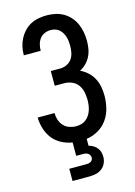

<svg xmlns="http://www.w3.org/2000/svg" viewBox="-141 -816 781 1109"><g transform="rotate(-15 250.0 -261.5)"><path d="M150 220V147H250Q257 147 264 146Q271 145 277.5 141.5Q284 138 288 132Q292 126 292 119Q292 111 288.5 104Q285 97 278.5 92.5Q272 88 265 86.5Q258 85 250 85H208V5Q175 0 144 -16Q113 -32 92 -59Q71 -86 61 -119Q51 -152 50 -186H151Q151 -165 157.5 -145Q164 -125 178 -109.5Q192 -94 212 -87Q232 -80 252 -80Q268 -80 283.5 -84Q299 -88 311.5 -98Q324 -108 332.5 -121Q341 -134 346 -149Q351 -164 353 -180Q355 -196 355 -211Q355 -235 350 -258Q345 -281 331.5 -300Q318 -319 295.5 -328.5Q273 -338 250 -338H193V-426H250Q270 -426 289 -435Q308 -444 319.5 -460.5Q331 -477 335 -497.5Q339 -518 339 -538Q339 -552 337.5 -565.5Q336 -579 332 -592Q328 -605 321 -617Q314 -629 303.5 -638Q293 -647 279.5 -651Q266 -655 253 -655Q234 -655 216.5 -647.5Q199 -640 188 -625.5Q177 -611 172 -592.5Q167 -574 167 -555V-554H66V-556Q66 -581 71.5 -605.5Q77 -630 88.5 -652Q100 -674 117.5 -692.5Q135 -711 157 -722.5Q179 -734 203.5 -738.5Q228 -743 253 -743Q279 -743 304.5 -737.5Q330 -732 352.5 -719Q375 -706 392.5 -686Q410 -666 420.5 -642Q431 -618 435.5 -592Q440 -566 440 -540Q440 -517 436 -493.5Q432 -470 421.5 -449Q411 -428 394.5 -411.5Q378 -395 357 -384Q382 -372 401.5 -354Q421 -336 433.5 -312.5Q446 -289 451 -262.5Q456 -236 456 -209Q456 -172 447 -135Q438 -98 416.5 -67.5Q395 -37 362 -18Q329 1 292 6V47Q306 51 318.5 58Q331 65 340.5 76.5Q350 88 354 102Q358 116 358 131Q358 151 349.5 169.5Q341 188 325 200Q309 212 289.5 216Q270 220 250 220Z"/></g></svg>

Font: Iosevka Curly Semibold
Style: Regular
Weight: 600
Monospace: yes
Designer: Belleve Invis
Foundry: Belleve Invis
Version: Version 22.1.2; ttfautohint (v1.8.4)